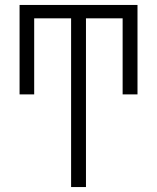

<svg xmlns="http://www.w3.org/2000/svg" viewBox="-20 -540 634 775"><path d="M267 215V-466H118V-159H59V-520H535V-159H475V-466H327V215Z"/></svg>

Font: Iosevka QP Light
Style: Regular
Weight: 300
Designer: Belleve Invis
Foundry: Belleve Invis
Version: Version 20.0.0; ttfautohint (v1.8.4)